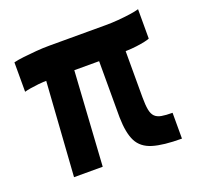

<svg xmlns="http://www.w3.org/2000/svg" viewBox="-97 -620 751 727"><g transform="rotate(-20 278.0 -256.5)"><path d="M517.9 2.5Q443.5 2.5 401.3 -10.3Q359.1 -23.1 341.8 -57Q324.6 -90.8 323.4 -154V-460.3L430.8 -460.9V-196Q430.8 -164.4 434.4 -145.4Q438 -126.5 447.5 -117.1Q457 -107.6 473.9 -104.6Q490.8 -101.5 517.9 -101.5ZM83.9 0 115.1 -458.1H228.3L199.5 0ZM20.5 -367.3V-485.8Q36.5 -489.8 60.6 -492.6Q84.7 -495.4 112.3 -497.7Q140 -500 166.1 -500H393.9Q418.6 -500 444.2 -502.1Q469.7 -504.2 492.3 -507.4Q514.9 -510.6 529.2 -514.8V-396.3Q514.6 -390.1 475.4 -384.9Q436.1 -379.7 379.1 -382.2L360.3 -380.3H182.2L157.3 -376.6Q116.4 -381 78.5 -377Q40.7 -373 20.5 -367.3Z"/></g></svg>

Font: Cairo
Style: Regular
Weight: 400
Designer: Mohamed Gaber, Accademia di Belle Arti di Urbino
Foundry: Kief Type Foundry, Accademia di Belle Arti di Urbino
Version: Version 3.120